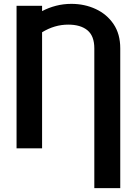

<svg xmlns="http://www.w3.org/2000/svg" viewBox="-20 -757 696 980"><path d="M593.8 203.1H461.4V-510.3Q461.4 -573.2 426.5 -602.3Q391.6 -631.3 328.1 -631.3Q258.3 -631.3 194.8 -592.3V0H64.5V-727.5H194.8V-700.2Q228 -717.8 265.6 -727.5Q303.2 -737.3 344.2 -737.3Q411.6 -737.3 468.5 -710.9Q525.4 -684.6 559.6 -634Q593.8 -583.5 593.8 -510.3Z"/></svg>

Font: Inter SemiBold
Style: Regular
Weight: 600
Designer: Rasmus Andersson
Foundry: rsms
Version: Version 4.001;git-9221beed3